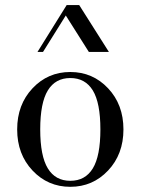

<svg xmlns="http://www.w3.org/2000/svg" viewBox="-20 -720 548 748"><path d="M126 -517.6 239.7 -700.2H288.6L404.3 -517.6H326.2L236.3 -659.7L147.5 -517.6ZM106.7 -55.7Q46.9 -119.1 46.9 -215.8Q46.9 -312.5 106.7 -376Q166.5 -439.5 253.9 -439.5Q341.3 -439.5 401.1 -376Q460.9 -312.5 460.9 -215.8Q460.9 -119.1 401.1 -55.7Q341.3 7.8 253.9 7.8Q166.5 7.8 106.7 -55.7ZM166.3 -367.7Q136.7 -319.3 136.7 -215.8Q136.7 -112.3 166.3 -64Q195.8 -15.6 253.9 -15.6Q312 -15.6 341.6 -64Q371.1 -112.3 371.1 -215.8Q371.1 -319.3 341.6 -367.7Q312 -416 253.9 -416Q195.8 -416 166.3 -367.7Z"/></svg>

Font: Theano Didot
Style: Regular
Weight: 400
Designer: Alexey Kryukov
Version: Version 2.0